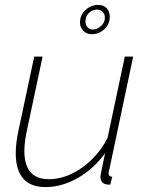

<svg xmlns="http://www.w3.org/2000/svg" viewBox="-20 -750 596 780"><path d="M165 10Q44 10 44 -128Q44 -149 47 -173Q50 -197 56 -224L119 -520H153L91 -228Q79 -176 79 -136Q79 -22 179 -22Q224 -22 269 -43Q314 -64 353.5 -102.5Q393 -141 417 -190L487 -520H521L427 -75Q425 -66 423 -57.5Q421 -49 421 -47Q421 -32 436 -32L428 0Q423 0 419 0Q415 0 412 -1Q401 -3 394.5 -11Q388 -19 388 -31Q388 -34 389 -40Q390 -46 394 -65.5Q398 -85 407 -128Q361 -64 296 -27Q231 10 165 10ZM305 -659Q305 -689 327.5 -709.5Q350 -730 379 -730Q401 -730 413.5 -716.5Q426 -703 426 -682Q426 -652 404 -631.5Q382 -611 353 -611Q332 -611 318.5 -625Q305 -639 305 -659ZM374 -711Q356 -711 341.5 -697.5Q327 -684 327 -663Q327 -649 335.5 -639.5Q344 -630 358 -630Q374 -630 390 -644Q406 -658 406 -678Q406 -693 397 -702Q388 -711 374 -711Z"/></svg>

Font: Raleway Thin ExtraLight
Style: Italic
Weight: 250
Italic angle: -12°
Version: Version 4.026